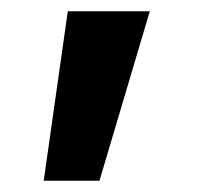

<svg xmlns="http://www.w3.org/2000/svg" viewBox="-20 -130 374 343"><path d="M58.1 192.9 101.1 -109.9H247.6L157.7 192.9Z"/></svg>

Font: Inter
Style: Bold
Weight: 700
Designer: Rasmus Andersson
Foundry: rsms
Version: Version 4.001;git-9221beed3